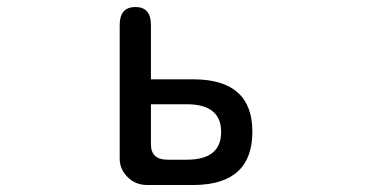

<svg xmlns="http://www.w3.org/2000/svg" viewBox="-20 -519 1040 547"><path d="M699 -144Q699 6 535 8H399Q366 8 343.5 -14.5Q321 -37 321 -67V-448Q321 -499 366 -499Q410 -499 410 -448V-293H533Q699 -292 699 -144ZM457 -64H512Q610 -64 610 -143Q610 -222 512 -222H410V-108Q410 -64 457 -64Z"/></svg>

Font: 寒蝉全圆体
Style: Regular
Weight: 400
Designer: Warren2060
      Designed by Motoya company      

      [Varela Round]
      Joe Prince(Latin component); Avraham Cornf
Foundry: ChillType
Version: Version 3.200